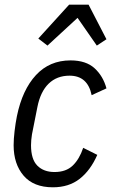

<svg xmlns="http://www.w3.org/2000/svg" viewBox="-20 -785 480 817"><path d="M205 12Q123 12 80.5 -37.5Q38 -87 38 -167Q38 -193 42 -227Q46 -261 52 -291Q75 -403 133 -465.5Q191 -528 280 -528Q346 -528 382.5 -494.5Q419 -461 433 -409L370 -380Q353 -463 276 -463Q222 -463 187 -429Q152 -395 139 -329L116 -213Q114 -201 113 -189Q112 -177 112 -167Q112 -107 139 -80Q166 -53 212 -53Q261 -53 289.5 -80.5Q318 -108 334 -156L394 -126Q365 -60 319 -24Q273 12 205 12ZM357 -765 433 -618 392 -591 310 -709 182 -591 143 -621 274 -765Z"/></svg>

Font: IBM Plex Sans Cond
Style: Italic
Weight: 400
Width: 3
Italic angle: -11°
Designer: Mike Abbink, Paul van der Laan, Pieter van Rosmalen
Foundry: Bold Monday
Version: Version 1.3